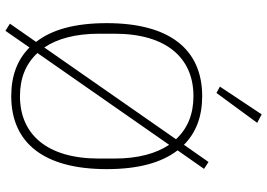

<svg xmlns="http://www.w3.org/2000/svg" viewBox="-162 -814 1009 726"><g transform="rotate(90 343.0 -450.5)"><path d="M343 12C266 12 205 -11 159 -57L96 34L69 17L138 -82C91 -142 67 -230 67 -349C67 -589 168 -710 343 -710C420 -710 481 -687 527 -641L592 -734L618 -717L548 -617C595 -556 619 -468 619 -349C619 -109 518 12 343 12ZM107 -319C107 -231 126 -162 159 -113L506 -611C465 -655 411 -677 343 -677C198 -677 107 -574 107 -379ZM579 -379C579 -467 560 -536 527 -585L180 -87C221 -43 275 -21 343 -21C488 -21 579 -124 579 -319ZM331 -764 307 -777 412 -935 444 -918Z"/></g></svg>

Font: Plexus Sans ExtraLight
Style: Regular
Weight: 250
Version: Version 2.001;PS 002.001;hotconv 1.0.70;makeotf.lib2.5.58329